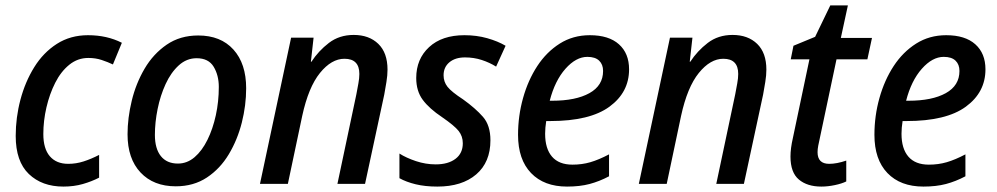

<svg xmlns="http://www.w3.org/2000/svg" viewBox="-20 -679 3682 709"><path d="M214 10Q135 10 86.5 -36.5Q38 -83 38 -177Q38 -245 55.5 -311Q73 -377 106.5 -431Q140 -485 190 -517Q240 -549 305 -549Q375 -549 430 -521L397 -441Q378 -450 355.5 -457.5Q333 -465 306 -465Q267 -465 236 -440Q205 -415 184 -373.5Q163 -332 151.5 -282.5Q140 -233 140 -184Q140 -130 164 -102Q188 -74 232 -74Q261 -74 289 -83Q317 -92 346 -107V-23Q319 -9 286 0.5Q253 10 214 10Z M629 9Q547 9 499 -42Q451 -93 451 -183Q451 -243 466.5 -307Q482 -371 514 -425.5Q546 -480 595.5 -514Q645 -548 712 -548Q795 -548 842 -496Q889 -444 889 -353Q889 -290 873 -226.5Q857 -163 825 -109.5Q793 -56 744 -23.5Q695 9 629 9ZM637 -75Q671 -75 698.5 -98.5Q726 -122 746 -162.5Q766 -203 777 -253.5Q788 -304 788 -358Q788 -401 769 -432.5Q750 -464 706 -464Q669 -464 640 -437.5Q611 -411 591.5 -368.5Q572 -326 562 -276.5Q552 -227 552 -181Q552 -130 574 -102.5Q596 -75 637 -75Z M940 0 1055 -540H1138L1128 -451H1130Q1156 -491 1194.5 -520.5Q1233 -550 1286 -550Q1343 -550 1377 -517Q1411 -484 1411 -422Q1411 -401 1407 -376.5Q1403 -352 1399 -330L1328 0H1226L1296 -331Q1300 -353 1303.5 -371.5Q1307 -390 1307 -406Q1307 -462 1252 -462Q1204 -462 1161.5 -409.5Q1119 -357 1096 -251L1043 0Z M1595 10Q1550 10 1515 1.5Q1480 -7 1455 -21V-112Q1480 -96 1516 -84Q1552 -72 1589 -72Q1635 -72 1662 -92.5Q1689 -113 1689 -150Q1689 -176 1673.5 -195.5Q1658 -215 1613 -246Q1565 -278 1541 -310.5Q1517 -343 1517 -391Q1517 -461 1564.5 -505Q1612 -549 1695 -549Q1740 -549 1779 -538Q1818 -527 1847 -510L1812 -433Q1788 -448 1759 -457.5Q1730 -467 1697 -467Q1661 -467 1639.5 -449Q1618 -431 1618 -401Q1618 -377 1632.5 -358.5Q1647 -340 1690 -312Q1736 -279 1763.5 -247.5Q1791 -216 1791 -161Q1791 -80 1738.5 -35Q1686 10 1595 10Z M2074 10Q1989 10 1941 -40Q1893 -90 1893 -181Q1893 -251 1911.5 -317Q1930 -383 1964 -435Q1998 -487 2047 -518Q2096 -549 2158 -549Q2228 -549 2265.5 -515.5Q2303 -482 2303 -423Q2303 -338 2230.5 -285Q2158 -232 2012 -232H1997Q1993 -207 1993 -185Q1993 -130 2018.5 -100.5Q2044 -71 2094 -71Q2129 -71 2160 -80Q2191 -89 2229 -109V-28Q2193 -9 2157 0.5Q2121 10 2074 10ZM2019 -307Q2106 -307 2156.5 -335Q2207 -363 2207 -417Q2207 -441 2192.5 -455Q2178 -469 2149 -469Q2107 -469 2068 -425Q2029 -381 2010 -307Z M2339 0 2454 -540H2537L2527 -451H2529Q2555 -491 2593.5 -520.5Q2632 -550 2685 -550Q2742 -550 2776 -517Q2810 -484 2810 -422Q2810 -401 2806 -376.5Q2802 -352 2798 -330L2727 0H2625L2695 -331Q2699 -353 2702.5 -371.5Q2706 -390 2706 -406Q2706 -462 2651 -462Q2603 -462 2560.5 -409.5Q2518 -357 2495 -251L2442 0Z M3013 10Q2961 10 2930 -16Q2899 -42 2899 -101Q2899 -131 2908 -170L2969 -460H2900L2910 -510L2990 -543L3046 -659H3111L3085 -539H3200L3183 -460H3069L3007 -167Q3004 -154 3001.5 -141Q2999 -128 2999 -117Q2999 -74 3042 -74Q3070 -74 3105 -86V-9Q3089 -1 3063 4.5Q3037 10 3013 10Z M3390 10Q3305 10 3257 -40Q3209 -90 3209 -181Q3209 -251 3227.5 -317Q3246 -383 3280 -435Q3314 -487 3363 -518Q3412 -549 3474 -549Q3544 -549 3581.5 -515.5Q3619 -482 3619 -423Q3619 -338 3546.5 -285Q3474 -232 3328 -232H3313Q3309 -207 3309 -185Q3309 -130 3334.5 -100.5Q3360 -71 3410 -71Q3445 -71 3476 -80Q3507 -89 3545 -109V-28Q3509 -9 3473 0.5Q3437 10 3390 10ZM3335 -307Q3422 -307 3472.5 -335Q3523 -363 3523 -417Q3523 -441 3508.5 -455Q3494 -469 3465 -469Q3423 -469 3384 -425Q3345 -381 3326 -307Z"/></svg>

Font: Noto Sans SemiCondensed Medium
Style: Italic
Weight: 500
Width: 4
Italic angle: -12°
Designer: Monotype Design Team
Foundry: Monotype Imaging Inc.
Version: Version 2.013; ttfautohint (v1.8.4.7-5d5b)